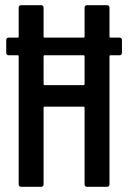

<svg xmlns="http://www.w3.org/2000/svg" viewBox="-20 -720 494 740"><path d="M440 -575Q450 -575 450 -565V-517Q450 -507 440 -507H406Q402 -507 402 -503V-10Q402 0 392 0H316Q306 0 306 -10V-305Q306 -309 302 -309H152Q148 -309 148 -305V-10Q148 0 138 0H62Q52 0 52 -10V-503Q52 -507 48 -507H14Q4 -507 4 -517V-565Q4 -575 14 -575H48Q52 -575 52 -579V-690Q52 -700 62 -700H138Q148 -700 148 -690V-579Q148 -575 152 -575H302Q306 -575 306 -579V-690Q306 -700 316 -700H392Q402 -700 402 -690V-579Q402 -575 406 -575ZM302 -392Q306 -392 306 -396V-503Q306 -507 302 -507H152Q148 -507 148 -503V-396Q148 -392 152 -392Z"/></svg>

Font: Barlow Condensed Medium
Style: Regular
Weight: 500
Width: 3
Designer: Jeremy Tribby
Foundry: Tribby Type
Version: Version 1.422;hotconv 1.0.109;makeotfexe 2.5.65596